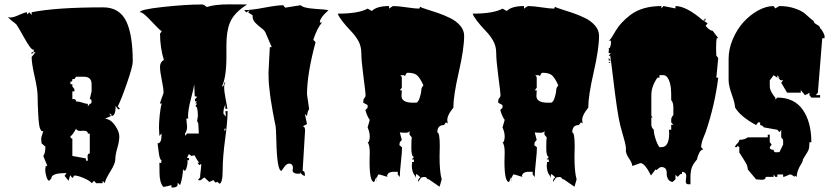

<svg xmlns="http://www.w3.org/2000/svg" viewBox="-20 -766 3802 877"><path d="M124.5 -710Q235.8 -732.4 451.7 -732.4Q526.4 -732.4 557.6 -667Q586.4 -605 586.4 -484.4Q586.4 -462.4 559.6 -385.3Q532.7 -308.1 518.1 -280.3L528.3 -268.1L519.5 -266.6L508.3 -282.2Q508.3 -235.8 488.8 -235.8L489.3 -240.7Q489.3 -242.2 486.1 -244.4Q482.9 -246.6 480 -246.6H479.5L486.8 -235.8L459.5 -224.1Q485.4 -221.7 505.1 -193.6Q524.9 -165.5 524.9 -142.8Q524.9 -120.1 515.9 -89.8Q506.8 -59.6 506.8 -39.3Q506.8 -19 484.6 16.1Q462.4 51.3 458.5 70.3L448.7 59.6V70.8H418.9L409.7 59.6L399.4 70.8Q390.1 59.1 362.3 47.4Q334.5 35.6 319.8 35.6L310.5 47.4L300.8 34.2L293 59.6L274.9 37.1L284.2 24.9H275.9Q214.4 24.9 214.4 49.3L204.6 59.6Q197.3 59.1 191.9 40.3Q186.5 21.5 186.5 9.8L189 -9.3L192.9 -6.8L195.8 -9.3L177.7 -53.7Q187.5 -64.9 187.5 -98.6L186 -97.2L169.9 -111.3L168 -132.3Q168 -137.7 177.7 -167H169.9L163.1 -178.2Q157.7 -189.5 154.8 -241.2Q151.9 -293 151.9 -325Q151.9 -356.9 138.2 -416.5Q124.5 -476.1 124.5 -505.9L142.6 -528.3L133.8 -526.9V-540.5L130.9 -539.1Q121.1 -539.1 90.6 -593.5Q60.1 -647.9 55.2 -653.6Q50.3 -659.2 36.4 -669.4Q22.5 -679.7 16.6 -688L26.4 -686Q41.5 -686 66.4 -697.5Q91.3 -709 103.5 -710V-699.7L113.8 -710L124.5 -697.8ZM398.4 -381.3Q398.4 -415.5 363.3 -415.5H327.6L319.8 -404.8H310.5Q310.5 -397 309.1 -395Q307.6 -393.1 301.8 -393.1V-381.3H310.5V-371.1L319.8 -359.4V-348.6H310.5V-313.5H315.4Q327.6 -313.5 327.6 -302.7Q340.8 -302.7 356.9 -297.1Q373 -291.5 381.3 -291.5V-280.3L390.1 -291.5Q398.4 -291.5 398.4 -302.5Q398.4 -313.5 390.1 -313.5L398.4 -348.6ZM381.3 -31.7 379.9 -51.8Q379.9 -64.9 390.1 -64.9V-155.8H381.3Q381.3 -168.9 361.3 -168.9L346.2 -168Q331.1 -168 327.6 -178.2Q308.6 -144.5 301.8 -144.5Q301.8 -132.8 310.5 -132.8V-53.7L372.1 -42.5Q372.1 -31.7 374.5 -30.8Q374.5 -32.7 377 -32.7ZM124.5 -517.6V-528.3Q130.9 -528.3 133.8 -526.9Q128.9 -524.4 124.5 -517.6Z M1014.2 -559.1V-506.8Q1014.2 -412.6 993.7 -371.1Q1002.9 -371.1 1002.9 -382.3V-386.2L1011.7 -393.6Q1003.9 -385.7 1003.9 -366.9Q1003.9 -348.1 1011 -312Q1018.1 -275.9 1018.6 -269H1009.3V-288.1Q1000.5 -270.5 1000.5 -251.5V-246.6L1011.7 -232.9L1009.8 -258.3H1019.5V-254.4Q1019.5 -212.9 1008.3 -130.1Q997.1 -47.4 997.1 12Q997.1 71.3 981.9 73.2L974.6 65.4L962.9 67.4L955.1 56.6L933.6 65.9L935.1 64.5L913.6 44.4L895.5 57.6L883.8 56.6L894 44.4Q894 34.2 896.7 13.7Q899.4 -6.8 899.4 -17.6L890.6 -11.7L881.8 -22.5H889.6Q877.4 -38.6 868.7 -56.6L854 -53.7L842.8 -62.5L834 -44.4H842.8L843.8 -33.7L836.4 -35.2L836.9 -26.9Q836.9 -16.6 832.8 -1.5Q828.6 13.7 823.5 13.7Q818.4 13.7 816.4 5.9Q813.5 49.8 802.7 79.6L791.5 68.4V75.2Q791.5 83 786.1 86.9Q779.3 90.8 763.7 90.8L762.7 79.6Q748.5 84.5 726.1 87.9Q709 67.9 708.7 25.9Q708.5 -16.1 708 -22.5L715.8 -21.5L717.8 -33.7Q709 -36.1 704.8 -72Q700.7 -107.9 699.7 -111.3Q717.8 -111.3 717.8 -147.5V-156.2L708 -145.5L706.1 -183.1Q706.1 -206.1 709.7 -241.7Q713.4 -277.3 718.8 -293H710L727.1 -341.8Q727.1 -361.3 719 -400.4Q710.9 -439.5 710.9 -460.9Q710.9 -482.4 728.5 -492.2Q711.4 -547.4 710.9 -611.8L718.8 -623.5Q710 -627.4 671.6 -668.7Q633.3 -710 621.6 -710H618.7Q618.7 -722.7 723.6 -734.1Q828.6 -745.6 903.8 -745.6Q911.1 -745.6 924.3 -733.9Q960.9 -746.1 1026.4 -746.1L1108.9 -745.6Q1048.8 -708 1030.3 -662.6Q1014.2 -624 1014.2 -559.1ZM838.9 -235.8 839.8 -224.6H831.1L834.5 -187Q834.5 -168.9 825.2 -156.2L825.7 -145.5L834.5 -156.2H888.2L885.7 -202.1L880.4 -213.4L883.8 -235.8Q883.8 -281.2 872.1 -281.2L880.4 -293H872.1L879.4 -302.7H871.1L870.1 -314.9Q878.4 -314.9 878.4 -325.7H869.6L867.2 -380.4Q864.7 -362.3 851.8 -313.2Q838.9 -264.2 838.9 -235.8ZM1010.7 -177.2 1006.3 -179.2Q1005.4 -179.2 1005.4 -173.3V-165.5Q1005.4 -166.5 1012.7 -178.2Q1011.7 -177.2 1010.7 -177.2ZM984.9 75.7 980 73.2ZM932.6 67.4Q932.6 65.9 933.6 65.9Z M1373.5 -170.4 1362.3 14.6Q1372.6 14.6 1372.6 32.2V37.6Q1356.4 34.2 1353 20V26.9L1340.8 27.3Q1332 28.3 1324.2 23.9Q1316.4 19.5 1316.4 13.4Q1316.4 7.3 1317.4 3.9H1318.4Q1318.4 -18.6 1300.8 -18.6Q1289.1 -18.6 1278.3 -3.2Q1267.6 12.2 1265.6 14.6Q1245.1 13.7 1242.2 -126Q1240.7 -180.2 1239.3 -187.3Q1237.8 -194.3 1234.1 -213.1Q1230.5 -231.9 1229.2 -238.3Q1228 -244.6 1224.9 -262Q1221.7 -279.3 1220.7 -287.1L1216.8 -310.5Q1214.4 -326.2 1213.4 -335.7Q1212.4 -345.2 1210.7 -359.6Q1209 -374 1208 -385.3Q1206.5 -411.6 1206.5 -435.5L1212.4 -550.8H1221.2L1192.4 -617.7Q1188.5 -627 1173.1 -638.4Q1157.7 -649.9 1145.5 -662.8Q1133.3 -675.8 1133.8 -692.4V-696.3L1113.8 -709L1119.6 -719.7L1105 -709L1095.7 -719.7Q1127.9 -719.7 1187.3 -731Q1246.6 -742.2 1273.4 -742.2L1282.7 -731L1353 -742.2Q1366.2 -729 1419.2 -725.6Q1472.2 -722.2 1480.5 -719.7Q1480 -719.2 1476.3 -715.8Q1472.7 -712.4 1471.4 -710.9Q1470.2 -709.5 1466.6 -706.1Q1462.9 -702.6 1460.9 -700.4Q1459 -698.2 1455.8 -694.6Q1452.6 -690.9 1450.9 -688.2Q1449.2 -685.5 1447 -682.1Q1444.8 -678.7 1443.4 -675.8Q1440.9 -669.4 1440.9 -663.1H1450.7Q1428.7 -637.7 1411.1 -584.5L1421.4 -573.2Q1382.3 -428.2 1382.3 -334.5L1392.1 -267.6Q1384.3 -257.3 1382.3 -235.8L1372.6 -245.6L1382.3 -199.2L1362.3 -189Q1373.5 -189 1373.5 -170.4Z M1862.8 -16.6 1861.8 -22.5Q1861.8 -24.9 1862.8 -25.9H1870.6V-37.6H1860.8L1870.6 -48.8Q1858.9 -52.2 1858.9 -89.1Q1858.9 -126 1860.8 -138.7L1850.6 -150.9V-168.9Q1848.1 -159.7 1833.7 -159.7Q1819.3 -159.7 1806.2 -161.1L1815.4 -127L1806.2 -116.2L1804.2 -103L1815.4 -93.8H1816.4Q1816.4 -71.3 1811.3 -25.6Q1806.2 20 1806.2 42.5L1796.9 30.8V18.6H1779.8Q1748.5 18.6 1747.6 41Q1741.7 40 1728.5 35.4Q1715.3 30.8 1708 30.8L1698.7 50.3V42.5L1689 65.4Q1668 65.4 1668 -27.8L1668.9 -70.3Q1668.9 -104 1659.2 -116.2H1662.6Q1668.9 -125 1668.9 -143.3Q1668.9 -161.6 1659.2 -184.1L1668.9 -218.3Q1657.7 -232.9 1648.9 -263.2L1659.2 -274.4V-286.1L1639.2 -296.9Q1639.2 -314 1644.5 -318.4Q1649.9 -322.8 1649.9 -332.5Q1649.9 -342.3 1640.1 -416.5Q1630.4 -490.7 1630.4 -523.2Q1630.4 -555.7 1616.2 -580.1Q1602.1 -604.5 1584 -623Q1532.7 -676.8 1522.5 -703.6Q1617.7 -703.6 1659.2 -726.6L1678.7 -715.8Q1700.2 -738.3 1757.3 -738.3V-726.6Q1772.9 -738.3 1776.9 -738.3Q1798.8 -738.3 1837.9 -732.4Q1877 -726.6 1895 -726.6L1898.9 -734.9Q1904.3 -731 1928.5 -723.6Q1952.6 -716.3 1980.2 -706.8Q2007.8 -697.3 2035.6 -683.8Q2063.5 -670.4 2081.8 -649.2Q2100.1 -627.9 2100.1 -602.5Q2100.1 -543.5 2075.4 -435.8Q2050.8 -328.1 2050.8 -274.4Q2018.1 -233.9 2023.9 -210.4Q2023.9 -205.6 2026.4 -202.1L2017.1 -207L2007.8 -194.8Q1977.5 -194.8 1977.5 -161.1Q1988.8 -161.1 1988.8 -98.1L1987.8 -51.8Q1987.8 20 1997.6 53.2L1987.8 86.9L1939 53.2Q1932.1 53.2 1929.7 47.9Q1927.2 42.5 1919.4 42.5Q1911.6 42.5 1907.2 44.2Q1902.8 45.9 1901.4 48.1Q1899.9 50.3 1896.5 55.7Q1893.1 61 1889.6 65.4Q1889.6 48.8 1900.4 44.4Q1900.4 43 1883.3 29.3L1879.9 30.8V47.4Q1879.4 41.5 1874.5 35.6Q1860.8 19 1860.8 -14.2Q1862.8 -14.2 1862.8 -16.6ZM1815.4 -353.5 1814 -327.6Q1814 -296.9 1866.7 -296.9H1879.9Q1890.1 -296.9 1897.2 -319.6Q1904.3 -342.3 1904.3 -353.8Q1904.3 -365.2 1914.1 -376Q1898.4 -410.6 1885 -422.1Q1871.6 -433.6 1842.8 -433.6Q1836.9 -433.6 1833.7 -426.3Q1830.6 -418.9 1829.6 -418.9L1824.7 -422.4H1807.6Q1810.5 -421.9 1813 -417.7Q1815.4 -413.6 1815.4 -409.7V-365.2L1806.2 -353.5ZM1698.7 65.4Q1697.8 62 1697.8 56.9Q1697.8 51.8 1698.7 50.3ZM1747.6 41 1754.4 42.5H1747.6Z M2479 -16.6 2478 -22.5Q2478 -24.9 2479 -25.9H2486.8V-37.6H2477.1L2486.8 -48.8Q2475.1 -52.2 2475.1 -89.1Q2475.1 -126 2477.1 -138.7L2466.8 -150.9V-168.9Q2464.4 -159.7 2450 -159.7Q2435.5 -159.7 2422.4 -161.1L2431.6 -127L2422.4 -116.2L2420.4 -103L2431.6 -93.8H2432.6Q2432.6 -71.3 2427.5 -25.6Q2422.4 20 2422.4 42.5L2413.1 30.8V18.6H2396Q2364.7 18.6 2363.8 41Q2357.9 40 2344.7 35.4Q2331.5 30.8 2324.2 30.8L2314.9 50.3V42.5L2305.2 65.4Q2284.2 65.4 2284.2 -27.8L2285.2 -70.3Q2285.2 -104 2275.4 -116.2H2278.8Q2285.2 -125 2285.2 -143.3Q2285.2 -161.6 2275.4 -184.1L2285.2 -218.3Q2273.9 -232.9 2265.1 -263.2L2275.4 -274.4V-286.1L2255.4 -296.9Q2255.4 -314 2260.7 -318.4Q2266.1 -322.8 2266.1 -332.5Q2266.1 -342.3 2256.3 -416.5Q2246.6 -490.7 2246.6 -523.2Q2246.6 -555.7 2232.4 -580.1Q2218.3 -604.5 2200.2 -623Q2148.9 -676.8 2138.7 -703.6Q2233.9 -703.6 2275.4 -726.6L2294.9 -715.8Q2316.4 -738.3 2373.5 -738.3V-726.6Q2389.2 -738.3 2393.1 -738.3Q2415 -738.3 2454.1 -732.4Q2493.2 -726.6 2511.2 -726.6L2515.1 -734.9Q2520.5 -731 2544.7 -723.6Q2568.8 -716.3 2596.4 -706.8Q2624 -697.3 2651.9 -683.8Q2679.7 -670.4 2698 -649.2Q2716.3 -627.9 2716.3 -602.5Q2716.3 -543.5 2691.7 -435.8Q2667 -328.1 2667 -274.4Q2634.3 -233.9 2640.1 -210.4Q2640.1 -205.6 2642.6 -202.1L2633.3 -207L2624 -194.8Q2593.8 -194.8 2593.8 -161.1Q2605 -161.1 2605 -98.1L2604 -51.8Q2604 20 2613.8 53.2L2604 86.9L2555.2 53.2Q2548.3 53.2 2545.9 47.9Q2543.5 42.5 2535.6 42.5Q2527.8 42.5 2523.4 44.2Q2519 45.9 2517.6 48.1Q2516.1 50.3 2512.7 55.7Q2509.3 61 2505.9 65.4Q2505.9 48.8 2516.6 44.4Q2516.6 43 2499.5 29.3L2496.1 30.8V47.4Q2495.6 41.5 2490.7 35.6Q2477.1 19 2477.1 -14.2Q2479 -14.2 2479 -16.6ZM2431.6 -353.5 2430.2 -327.6Q2430.2 -296.9 2482.9 -296.9H2496.1Q2506.3 -296.9 2513.4 -319.6Q2520.5 -342.3 2520.5 -353.8Q2520.5 -365.2 2530.3 -376Q2514.6 -410.6 2501.2 -422.1Q2487.8 -433.6 2459 -433.6Q2453.1 -433.6 2450 -426.3Q2446.8 -418.9 2445.8 -418.9L2440.9 -422.4H2423.8Q2426.8 -421.9 2429.2 -417.7Q2431.6 -413.6 2431.6 -409.7V-365.2L2422.4 -353.5ZM2314.9 65.4Q2314 62 2314 56.9Q2314 51.8 2314.9 50.3ZM2363.8 41 2370.6 42.5H2363.8Z M2953.6 35.6Q2925.3 -21 2905.3 -21Q2904.3 -21 2868.2 -7.8Q2867.2 -22.5 2852.8 -42.7Q2838.4 -63 2838.4 -83H2839.4Q2839.4 -100.6 2829.6 -133.8Q2819.8 -167 2813 -193.8Q2806.2 -220.7 2797.6 -278.3Q2789.1 -335.9 2781 -405.5Q2772.9 -475.1 2767.1 -512.7L2763.7 -510.7L2760.3 -511.7L2770 -523.4H2760.3V-535.6H2761.7L2760.3 -546.9L2764.6 -545.9Q2771 -559.6 2771 -572.3L2770 -580.1H2760.7Q2767.6 -582.5 2784.2 -611.8Q2800.8 -641.1 2819.3 -661.4Q2837.9 -681.6 2860.8 -698.7Q2914.1 -738.3 3001 -738.3V-727.5L3010.3 -738.3L3065.4 -727.5V-738.3Q3115.7 -738.3 3192.4 -671.4L3202.1 -682.1L3203.1 -673.3L3194.3 -671.4L3212.4 -659.2L3203.1 -648.9Q3206.1 -642.6 3216.3 -634.3Q3226.6 -626 3232.9 -626H3234.9L3260.7 -591.8H3253.9Q3251 -579.1 3251 -551.3Q3251 -523.4 3252 -511.7L3260.7 -501L3252 -411.1H3260.7Q3245.1 -285.2 3203.1 -162.1Q3201.2 -156.7 3194.8 -141.6Q3182.6 -111.8 3182.6 -93.8L3192.4 -83Q3181.6 -83 3173.8 -67.6Q3166 -52.2 3163.6 -37.6Q3145 -16.1 3139.4 1Q3133.8 18.1 3133.8 44.4V75.7H3124Q3112.3 75.7 3112.3 62.5L3114.7 37.1Q3114.7 21 3095.2 18.6V29.3L3088.9 28.3L3075.2 42L3065.4 32.2V53.2L3051.8 65.4Q3037.1 62.5 3031 51Q3024.9 39.6 3025.4 27.8Q3026.9 -2.9 3001 -2.9Q2994.6 -2.9 2987.1 3.9Q2979.5 10.7 2977.8 10.7Q2976.1 10.7 2974.1 7.8ZM3001 -93.8Q3036.6 -93.8 3036.6 -157.2Q3036.6 -168 3035.6 -173.3H3045.9V-196.3H3055.7L3045.9 -207V-219.2Q3045.9 -230 3055.7 -240.7V-275.4Q3055.7 -297.9 3045.9 -308.6V-333.5Q3045.9 -389.6 3027.8 -413.1Q3020 -422.9 3009.3 -422.9H2992.2V-411.1H2982.9Q2955.1 -372.1 2955.1 -331.5V-240.7Q2955.1 -234.4 2960.9 -229.5H2955.1V-196.3Q2955.1 -183.6 2966.3 -173.3Q2966.3 -156.2 2974.4 -131.3Q2982.4 -106.4 2992.2 -93.8ZM2770 -489.7H2760.3V-501ZM2770 -479H2760.3L2761.7 -484.4Z M3575.2 -342.8 3548.3 -388.2 3557.1 -398.9Q3543.5 -398.9 3542.5 -401.4Q3540.5 -407.7 3533.2 -411.1H3540.5L3530.8 -422.4V-411.1L3513.7 -422.4L3496.1 -398.9V-376Q3496.1 -363.8 3498.5 -357.7Q3501 -351.6 3502 -348.6Q3502.9 -345.7 3506.3 -340.8Q3509.8 -335.9 3510.7 -334Q3515.1 -326.7 3521.5 -320.3V-311.5L3530.8 -320.3Q3607.9 -320.3 3647 -264.4Q3686 -208.5 3686 -116.2H3677.2Q3677.2 -89.4 3672.1 -79.1Q3667 -68.8 3659.4 -57.4Q3651.9 -45.9 3647.5 -37.6Q3647.5 -29.3 3640.6 -18.6Q3619.1 14.6 3619.1 42L3609.9 35.6V42Q3607.9 40 3600.6 35.4Q3593.3 30.8 3589.6 30.8Q3585.9 30.8 3574.7 36.4Q3563.5 42 3557.1 42V30.8H3530.8V42H3521.5L3513.7 30.8V42H3477.5Q3477.5 55.2 3459.5 55.2L3433.6 53.2L3395.5 7.8Q3395.5 -6.8 3386.2 -22.7Q3377 -38.6 3367.2 -53.5Q3357.4 -68.4 3356.9 -69.3V-93.8L3348.6 -100.1L3346.7 -93.8H3337.4Q3337.4 -100.6 3347.2 -109.9Q3356.9 -119.1 3356.9 -127.4Q3381.8 -127.4 3395.5 -138.7H3486.8V-150.9H3496.1V-116.2L3504.9 -106L3496.1 -93.8Q3496.1 -82 3510.3 -82H3513.7Q3513.7 -70.3 3524.4 -70.3L3540.5 -71.3L3557.1 -106V-127.4L3548.3 -138.7V-173.3L3540.5 -162.1L3530.8 -173.3L3469.2 -184.1Q3462.4 -193.8 3452.1 -194.8V-207H3442.9L3433.6 -194.8Q3361.3 -233.9 3337.4 -275.4Q3337.4 -293 3322.8 -334Q3308.1 -375 3308.1 -398.9V-497.1Q3308.1 -542 3327.1 -586.9Q3346.2 -631.8 3375.7 -664.6Q3405.3 -697.3 3442.1 -717.8Q3479 -738.3 3513.7 -738.3L3521.5 -727.5Q3537.6 -738.3 3540.5 -738.3Q3578.6 -738.3 3609.6 -727.8Q3640.6 -717.3 3655.5 -704.8Q3670.4 -692.4 3681.6 -681.9Q3692.9 -671.4 3696.3 -671.4Q3696.3 -661.1 3711.2 -653.6Q3726.1 -646 3726.1 -636.7Q3732.9 -632.3 3739.7 -618.9Q3746.6 -605.5 3746.6 -600.3Q3746.6 -595.2 3746.1 -591.3H3735.8L3715.8 -342.8L3706.5 -331.5H3726.1V-320.3H3686L3677.2 -331.5V-342.8Q3668.5 -335 3656.7 -331.5L3637.7 -354.5V-342.8Z"/></svg>

Font: Butcherman
Style: Regular
Weight: 400
Version: Version 001.004